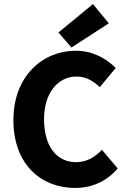

<svg xmlns="http://www.w3.org/2000/svg" viewBox="-20 -914 622 946"><path d="M268 -754 332 -680 516 -799 438 -894ZM46 -322C46 -103 184 12 349 12C434 12 506 -21 560 -84L482 -176C450 -141 408 -115 355 -115C259 -115 197 -193 197 -327C197 -458 267 -537 357 -537C404 -537 439 -515 472 -485L550 -579C506 -624 438 -664 354 -664C189 -664 46 -538 46 -322Z"/></svg>

Font: Cambridge Sans Bold
Style: Regular
Weight: 700
Version: Version 2.020;PS 002.020;hotconv 1.0.88;makeotf.lib2.5.64775